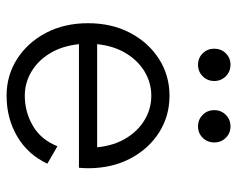

<svg xmlns="http://www.w3.org/2000/svg" viewBox="-92 -660 761 618"><g transform="rotate(90 289.0 -351.5)"><path d="M451.2 -155.3 507.3 -123Q478 -60.1 419.7 -25.9Q361.3 8.3 288.6 8.3Q223.1 8.3 170.2 -25.6Q117.2 -59.6 86.2 -118.7Q55.2 -177.7 55.2 -253.9Q55.2 -330.1 86.2 -389.2Q117.2 -448.2 170.2 -482.2Q223.1 -516.1 288.6 -516.1Q354.5 -516.1 407.5 -482.2Q460.4 -448.2 491.2 -389.2Q522 -330.1 522 -253.9Q522 -240.7 520.5 -224.6H122.6Q128.4 -170.4 152.1 -131.3Q175.8 -92.3 211.7 -71.3Q247.6 -50.3 288.6 -50.3Q340.8 -50.3 385.5 -76.4Q430.2 -102.5 451.2 -155.3ZM288.6 -457.5Q247.6 -457.5 211.9 -436.5Q176.3 -415.5 152.3 -376.5Q128.4 -337.4 122.6 -283.2H454.6Q449.2 -337.4 425.3 -376.5Q401.4 -415.5 365.7 -436.5Q330.1 -457.5 288.6 -457.5ZM335 -660.2Q335 -682.1 350.1 -697.3Q365.2 -712.4 387.2 -712.4Q409.2 -712.4 424.1 -697.3Q439 -682.1 439 -660.2Q439 -638.2 424.1 -623Q409.2 -607.9 387.2 -607.9Q365.2 -607.9 350.1 -623Q335 -638.2 335 -660.2ZM137.2 -660.2Q137.2 -682.1 152.1 -697.3Q167 -712.4 189 -712.4Q210.9 -712.4 226.1 -697.3Q241.2 -682.1 241.2 -660.2Q241.2 -638.2 226.1 -623Q210.9 -607.9 189 -607.9Q167 -607.9 152.1 -623Q137.2 -638.2 137.2 -660.2Z"/></g></svg>

Font: Giphurs Light
Style: Regular
Weight: 300
Version: Version 0.920; ttfautohint (v1.8.4.7-5d5b)